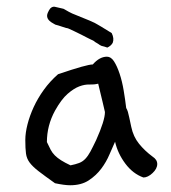

<svg xmlns="http://www.w3.org/2000/svg" viewBox="-20 -564 506 569"><path d="M298 -423Q290 -426 281 -428Q276 -430 271 -434Q260 -441 258 -441Q262 -440 261 -441Q254 -445 249 -447Q249 -447 237 -453Q224 -460 199 -472Q179 -482 176 -481Q146 -491 144 -491Q140 -493 137 -495Q113 -508 122 -527Q125 -534 129 -539Q135 -545 142 -544Q168 -538 168 -538Q175 -534 177 -533Q180 -531 184 -529Q188 -527 194 -524Q260 -498 268 -492Q274 -488 280 -485Q294 -476 311 -466Q319 -450 314 -437Q309 -428 298 -423ZM432 -100Q446 -91 446 -78Q446 -64 432 -51Q418 -38 405 -38Q374 -49 351.5 -79Q329 -109 321 -144Q314 -129 304.5 -106.5Q295 -84 280 -64Q265 -44 243 -29.5Q221 -15 188 -15Q171 -15 143 -21Q112 -43 94.5 -56.5Q77 -70 68 -82Q59 -94 57 -109Q55 -124 55 -149Q55 -170 61.5 -195.5Q68 -221 80 -247Q92 -273 110 -298Q128 -323 152 -344Q196 -359 221 -366Q246 -373 255 -373Q275 -396 297 -396Q309 -396 318 -382Q327 -368 334.5 -345.5Q342 -323 346.5 -296Q351 -269 354 -244Q357 -239 359 -232.5Q361 -226 363 -216L369 -188Q375 -159 392 -138Q409 -117 432 -100ZM291 -232Q289 -241 284 -262Q279 -283 271 -316Q259 -313 245 -313.5Q231 -314 215 -308Q199 -302 180.5 -286Q162 -270 143 -236Q119 -192 119 -143Q125 -130 130 -120.5Q135 -111 142.5 -103.5Q150 -96 161 -89Q172 -82 189 -74Q204 -77 214.5 -81Q225 -85 233 -93.5Q241 -102 248 -115Q255 -128 265 -149Q291 -207 291 -232Z"/></svg>

Font: Gaegu
Style: Accents-Regular
Weight: 400
Designer: JIKJI
Foundry: JIKJI
Version: Version 1.00